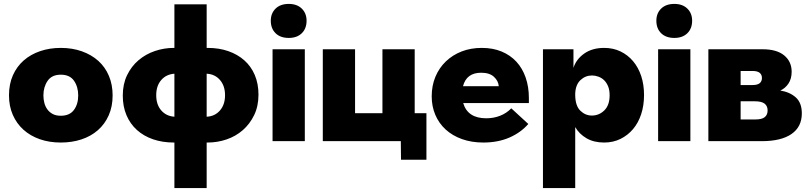

<svg xmlns="http://www.w3.org/2000/svg" viewBox="-20 -722 4140 982"><path d="M291 7Q232 7 183.5 -10Q135 -27 100 -58.5Q65 -90 45.5 -134.5Q26 -179 26 -234Q26 -292 46 -337Q66 -382 101.5 -413Q137 -444 185.5 -460.5Q234 -477 291 -477Q350 -477 399 -459.5Q448 -442 483 -410.5Q518 -379 537 -334Q556 -289 556 -234Q556 -177 536 -132Q516 -87 480.5 -56Q445 -25 396.5 -9Q348 7 291 7ZM291 -130Q336 -130 358 -159.5Q380 -189 380 -234Q380 -278 358.5 -309Q337 -340 291 -340Q245 -340 223.5 -308.5Q202 -277 202 -234Q202 -214 207 -195Q212 -176 223 -161.5Q234 -147 250.5 -138.5Q267 -130 291 -130Z M869 7Q811 7 763 -9.5Q715 -26 680.5 -57Q646 -88 627 -132.5Q608 -177 608 -233Q608 -292 630 -337.5Q652 -383 688.5 -414Q725 -445 772 -461Q819 -477 869 -477H872V-700H1037V-477H1042Q1100 -477 1147.5 -460.5Q1195 -444 1229.5 -413.5Q1264 -383 1283 -338.5Q1302 -294 1302 -238Q1302 -179 1280 -133.5Q1258 -88 1222 -56.5Q1186 -25 1139 -9Q1092 7 1042 7H1037V240H872V7ZM1131 -235Q1131 -283 1105 -313Q1079 -343 1037 -345V-125Q1079 -127 1105 -157Q1131 -187 1131 -235ZM779 -235Q779 -187 804.5 -157.5Q830 -128 872 -125V-345Q830 -342 804.5 -312.5Q779 -283 779 -235Z M1374 -470H1539V0H1374ZM1457 -528Q1414 -528 1389.5 -552Q1365 -576 1365 -616Q1365 -654 1389.5 -678Q1414 -702 1457 -702Q1499 -702 1523.5 -678Q1548 -654 1548 -616Q1548 -576 1523.5 -552Q1499 -528 1457 -528Z M2030 0H1631V-470H1796V-143H1936V-470H2101V-143H2161V95H2031Z M2452 7Q2392 7 2343 -10.5Q2294 -28 2259.5 -59.5Q2225 -91 2206.5 -134.5Q2188 -178 2188 -229Q2188 -284 2207 -329.5Q2226 -375 2260.5 -408Q2295 -441 2341.5 -459Q2388 -477 2444 -477Q2501 -477 2545.5 -458.5Q2590 -440 2621 -406.5Q2652 -373 2668.5 -325.5Q2685 -278 2685 -221V-195H2349Q2372 -117 2467 -117Q2505 -117 2538 -130Q2571 -143 2595 -168L2682 -88Q2644 -44 2585.5 -18.5Q2527 7 2452 7ZM2441 -350Q2366 -350 2348 -281H2531Q2529 -308 2506.5 -329Q2484 -350 2441 -350Z M2757 240V-470H2913V-375Q2927 -419 2968 -448Q3009 -477 3070 -477Q3116 -477 3153.5 -459Q3191 -441 3218 -409Q3245 -377 3259.5 -333Q3274 -289 3274 -236Q3274 -183 3259.5 -138.5Q3245 -94 3218 -62Q3191 -30 3153.5 -11.5Q3116 7 3070 7Q3017 7 2979.5 -15Q2942 -37 2922 -72V240ZM3008 -336Q2974 -336 2949 -312.5Q2924 -289 2922 -244V-234Q2923 -180 2948.5 -155.5Q2974 -131 3007 -131Q3044 -131 3071 -157.5Q3098 -184 3098 -235Q3098 -262 3090 -281Q3082 -300 3069.5 -312Q3057 -324 3040.5 -330Q3024 -336 3008 -336Z M3346 -470H3511V0H3346ZM3429 -528Q3386 -528 3361.5 -552Q3337 -576 3337 -616Q3337 -654 3361.5 -678Q3386 -702 3429 -702Q3471 -702 3495.5 -678Q3520 -654 3520 -616Q3520 -576 3495.5 -552Q3471 -528 3429 -528Z M3603 -470H3881Q3953 -470 3991 -438.5Q4029 -407 4029 -355Q4029 -319 4012.5 -294.5Q3996 -270 3971 -259Q4020 -251 4050.5 -223.5Q4081 -196 4081 -142Q4081 -73 4028 -36.5Q3975 0 3876 0H3603ZM3768 -204V-111H3843Q3877 -111 3891.5 -123Q3906 -135 3906 -157Q3906 -180 3890.5 -192Q3875 -204 3840 -204ZM3768 -359V-287H3828Q3854 -287 3865.5 -296.5Q3877 -306 3877 -323Q3877 -340 3865.5 -349.5Q3854 -359 3829 -359Z"/></svg>

Font: Tilda Sans Black
Style: Regular
Weight: 900
Designer: ParaType Ltd
Foundry: ParaType Ltd
Version: Version 1.009